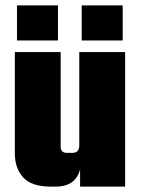

<svg xmlns="http://www.w3.org/2000/svg" viewBox="-20 -692 540 712"><path d="M43 -542V-672H195V-542ZM283 -542V-672H435V-542ZM35 -499H205V-147Q205 -136 211 -130.5Q217 -125 230 -125H247Q261 -125 267.5 -132Q274 -139 274 -155V-182H280V-92Q280 -50 256.5 -25Q233 0 186 0H168Q97 0 66 -34Q35 -68 35 -124ZM274 -499H444V0H277V-95H274Z"/></svg>

Font: Teko Variable Light
Style: Regular
Weight: 300
Designer: Manushi Parikh, Jonny Pinhorn
Foundry: Indian Type Foundry
Version: Version 3.000